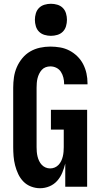

<svg xmlns="http://www.w3.org/2000/svg" viewBox="-20 -990 540 1018"><path d="M192 8Q168 8 144.5 -1Q121 -10 104 -27.5Q87 -45 76.5 -67.5Q66 -90 60 -113.5Q54 -137 52 -161.5Q50 -186 50 -210V-525Q50 -553 54 -580.5Q58 -608 69 -633.5Q80 -659 98 -681Q116 -703 140 -717Q164 -731 191.5 -737Q219 -743 247 -743Q273 -743 299 -738.5Q325 -734 348 -722Q371 -710 390 -691.5Q409 -673 421 -649.5Q433 -626 438.5 -600.5Q444 -575 444 -549V-543H320V-546Q320 -562 316 -578.5Q312 -595 303 -609Q294 -623 279 -630.5Q264 -638 247 -638Q234 -638 222 -633.5Q210 -629 201.5 -619.5Q193 -610 187.5 -598.5Q182 -587 179 -575Q176 -563 175 -550Q174 -537 174 -525V-210Q174 -198 175 -185.5Q176 -173 179 -160.5Q182 -148 187.5 -136.5Q193 -125 201.5 -116Q210 -107 221.5 -102Q233 -97 246 -97Q259 -97 270.5 -102Q282 -107 290.5 -116Q299 -125 304.5 -136.5Q310 -148 313 -160.5Q316 -173 317 -185.5Q318 -198 318 -210V-303H250V-408H442V0H326V-123Q320 -98 310 -74Q300 -50 283 -31Q266 -12 242 -2Q218 8 192 8ZM250 -800Q233 -800 216 -805Q199 -810 187 -822Q175 -834 170 -851Q165 -868 165 -885Q165 -902 170 -919Q175 -936 187 -948Q199 -960 216 -965Q233 -970 250 -970Q267 -970 284 -965Q301 -960 313 -948Q325 -936 330 -919Q335 -902 335 -885Q335 -868 330 -851Q325 -834 313 -822Q301 -810 284 -805Q267 -800 250 -800Z"/></svg>

Font: Iosevka Extrabold
Style: Regular
Weight: 800
Monospace: yes
Designer: Belleve Invis
Foundry: Belleve Invis
Version: Version 32.5.0; ttfautohint (v1.8.4)